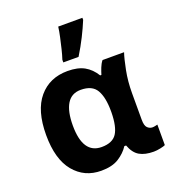

<svg xmlns="http://www.w3.org/2000/svg" viewBox="-144 -908 935 1030"><g transform="rotate(-20 323.5 -393.0)"><path d="M259 10Q163 10 104 -61.5Q45 -133 45 -271Q45 -411 106 -483Q167 -555 270 -555Q328 -555 365 -534.5Q402 -514 427 -473H434Q439 -490 447 -510.5Q455 -531 467 -546H590Q579 -514 567 -453Q555 -392 555 -325V-173Q555 -139 567.5 -127Q580 -115 596 -115Q603 -115 612 -117Q621 -119 625 -120V-3Q618 1 596.5 5.5Q575 10 558 10Q508 10 477 -8Q446 -26 429 -72H419Q397 -38 359 -14Q321 10 259 10ZM304 -109Q366 -109 390.5 -146.5Q415 -184 416 -266V-272Q416 -352 391.5 -394Q367 -436 302 -436Q249 -436 223 -393.5Q197 -351 197 -270Q197 -109 304 -109ZM265 -606V-621Q273 -645 280.5 -676Q288 -707 295 -739Q302 -771 305 -796H443V-784Q427 -745 404 -699Q381 -653 352 -606Z"/></g></svg>

Font: Noto Sans IKEA
Style: Bold
Weight: 600
Designer: Monotype Design Team
Foundry: Monotype Imaging Inc.
Version: Version 2.001